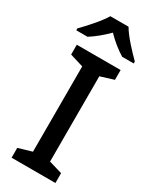

<svg xmlns="http://www.w3.org/2000/svg" viewBox="-242 -996 840 1051"><g transform="rotate(30 177.5 -470.5)"><path d="M234 -941H119C93 -896 33 -831 -4 -793V-781H67C102 -803 140 -834 176 -870C211 -834 251 -802 286 -781H359V-793C322 -830 259 -896 234 -941ZM315 0V-62L231 -87V-626L315 -652V-714H38V-652L123 -626V-87L38 -62V0Z"/></g></svg>

Font: Noto Sans Devanagari UI Medium
Style: Regular
Weight: 500
Designer: Jelle Bosma - Monotype Design Team
Foundry: Monotype Imaging Inc.
Version: Version 2.004